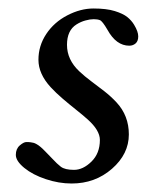

<svg xmlns="http://www.w3.org/2000/svg" viewBox="-20 -422 376 450"><path d="M122.6 -31.2Q132.3 -23.9 153.4 -23.9Q174.6 -23.9 194.3 -43.2Q214.1 -62.5 214.1 -94Q214.1 -116.5 185.5 -142.1Q172.9 -153.3 157.5 -165.5Q142.1 -177.7 126.7 -190.9Q111.3 -204.1 98.6 -217.8Q70.1 -249 70.1 -281.9Q70.1 -314.7 88.4 -342.3Q106.7 -369.9 137.7 -386Q168.7 -402.1 199.1 -402.1Q229.5 -402.1 248.9 -396.1Q268.3 -390.1 278.3 -382.1Q288.3 -374 294.4 -363.8Q304 -347.9 304 -336.8Q304 -325.7 297.9 -320.3Q291.7 -314.9 283 -314.9Q252.4 -314.9 231.9 -352.1Q220 -372.6 214.1 -374.8Q208.3 -377 199.6 -377Q190.9 -377 180.2 -374Q169.4 -371.1 159.2 -364.7Q137 -350.8 137 -316.9Q137 -282 165.8 -254.9Q178.5 -242.9 194 -231.4Q209.5 -220 225 -207.8Q240.5 -195.6 253.2 -181.9Q282 -150.9 282 -106.9Q282 -61 242.4 -26.4Q202.9 8.1 147.9 8.1Q117.9 8.1 87.4 -2.1Q56.9 -12.2 37 -28.4Q17.1 -44.7 17.1 -59Q17.1 -73.2 26.4 -81.2Q35.6 -89.1 41.9 -89.1Q48.1 -89.1 52 -88.5Q55.9 -87.9 58.8 -87.2Q61.8 -86.4 65.1 -84.5Q68.4 -82.5 70.2 -81.4Q72 -80.3 75.2 -77.5Q78.4 -74.7 79.7 -73.5Q81.1 -72.3 84.5 -68.7Q87.9 -65.2 90.7 -62.4Q93.5 -59.6 101.7 -51Q109.9 -42.5 113.3 -39.2Q116.7 -35.9 122.6 -31.2Z"/></svg>

Font: Fanwood Text
Style: Italic
Weight: 400
Italic angle: -9°
Version: Version 1.101